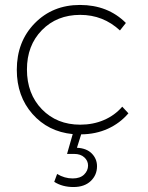

<svg xmlns="http://www.w3.org/2000/svg" viewBox="-20 -542 599 776"><path d="M499 -84Q464.8 -43.9 416 -21.7Q367.2 0.5 308.1 1L291 55.2Q330.1 57.1 351.1 78.6Q372.1 100.1 372.1 129.9Q372.1 165.5 346.7 189.7Q321.3 213.9 276.9 213.9Q231.9 213.9 199.2 192.9L210.9 161.1Q240.7 179.2 273.9 179.2Q303.7 179.2 319.8 163.6Q335.9 147.9 335.9 127Q335.9 107.9 320.8 94Q305.7 80.1 279.8 80.1H251L273.9 0Q174.3 -9.8 111.1 -81.5Q47.9 -153.3 47.9 -259.8Q47.9 -374 120.4 -448Q192.9 -522 303.2 -522Q416 -522 488.8 -449.2L464.8 -418.9Q397 -481.9 304.2 -481.9Q210 -481.9 149.4 -420.2Q88.9 -358.4 88.9 -261.2Q88.9 -162.6 149.4 -100.3Q210 -38.1 304.2 -38.1Q356.4 -38.1 400.1 -56.9Q443.8 -75.7 474.1 -110.8Z"/></svg>

Font: Montserrat-Arabic ExtraLight
Style: Regular
Weight: 275
Designer: Mohamed Gaber
Foundry: Kief Type Foundry
Version: Version 5.008;PS 005.008;hotconv 1.0.88;makeotf.lib2.5.64775